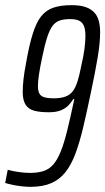

<svg xmlns="http://www.w3.org/2000/svg" viewBox="-22 -716 408 744"><path d="M96 8Q81 8 63 6Q45 4 28 0.5Q11 -3 -2 -7L8 -58Q25 -53 49.5 -49.5Q74 -46 94 -46Q124 -46 146 -53Q168 -60 184 -78Q200 -96 213 -128Q226 -160 238.5 -210.5Q251 -261 266 -332H262Q255 -320 243.5 -308Q232 -296 214 -288.5Q196 -281 167 -281Q133 -281 110.5 -287Q88 -293 77 -310.5Q66 -328 66 -360Q66 -381 69 -408.5Q72 -436 79 -472Q91 -541 105 -585.5Q119 -630 138 -653.5Q157 -677 185.5 -686.5Q214 -696 256 -696Q288 -696 308.5 -689Q329 -682 342 -669Q355 -656 360.5 -636Q366 -616 366 -591Q366 -550 356 -490.5Q346 -431 329 -352Q314 -280 300.5 -223Q287 -166 271 -122.5Q255 -79 232.5 -50Q210 -21 177 -6.5Q144 8 96 8ZM185 -335Q213 -335 231 -341.5Q249 -348 260 -362.5Q271 -377 278.5 -401Q286 -425 293 -461Q302 -500 305.5 -528Q309 -556 309 -577Q309 -603 302.5 -617Q296 -631 283 -636.5Q270 -642 250 -642Q226 -642 209.5 -636.5Q193 -631 181.5 -615.5Q170 -600 160.5 -570.5Q151 -541 141 -492Q133 -454 129 -427.5Q125 -401 125 -383Q125 -362 131.5 -352Q138 -342 151.5 -338.5Q165 -335 185 -335Z"/></svg>

Font: Saira UltraCondensed
Style: Italic
Weight: 400
Width: 1
Italic angle: -12°
Designer: Hector Gatti with collaboration of the Omnibus-Type team
Foundry: Omnibus-Type
Version: Version 1.101